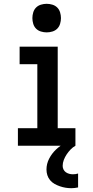

<svg xmlns="http://www.w3.org/2000/svg" viewBox="-20 -765 490 1008"><path d="M74 0V-92H176V-428H83V-520H283V-92H376V0ZM354 223Q339 223 324 220.5Q309 218 294.5 213Q280 208 266.5 200.5Q253 193 243 181Q233 169 228.5 154.5Q224 140 224 125Q224 95 238 68Q252 41 273.5 20.5Q295 0 321.5 -14Q348 -28 376 -37V0Q362 8 350.5 20Q339 32 330 45.5Q321 59 315 74.5Q309 90 309 106Q309 116 313.5 125Q318 134 326 139.5Q334 145 343.5 147.5Q353 150 363 150Q370 150 377 149Q384 148 390 146V219Q381 221 372 222Q363 223 354 223ZM225 -595Q210 -595 195 -599.5Q180 -604 169.5 -614.5Q159 -625 154.5 -640Q150 -655 150 -670Q150 -685 154.5 -700Q159 -715 169.5 -725.5Q180 -736 195 -740.5Q210 -745 225 -745Q240 -745 255 -740.5Q270 -736 280.5 -725.5Q291 -715 295.5 -700Q300 -685 300 -670Q300 -655 295.5 -640Q291 -625 280.5 -614.5Q270 -604 255 -599.5Q240 -595 225 -595Z"/></svg>

Font: Iosevka Etoile Semibold
Style: Regular
Weight: 600
Designer: Belleve Invis
Foundry: Belleve Invis
Version: Version 22.1.2; ttfautohint (v1.8.4)